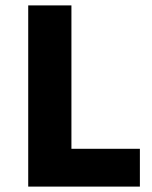

<svg xmlns="http://www.w3.org/2000/svg" viewBox="-20 -691 562 711"><path d="M244.5 -671V-140H498V0H84.5V-671Z"/></svg>

Font: Karla ExtraBold
Style: Regular
Weight: 800
Designer: Jonathan Pinhorn
Version: Version 2.001